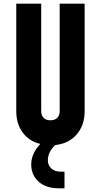

<svg xmlns="http://www.w3.org/2000/svg" viewBox="-20 -770 546 1039"><path d="M303 -750H438V-169Q438 -92 395 -42.5Q352 7 279 15Q239 53 239 97Q239 124 257.5 141.5Q276 159 309 159H329V249H299Q229 249 189 213Q149 177 149 120Q149 61 198 9Q137 -6 102.5 -53Q68 -100 68 -169V-750H203V-169Q203 -146 216 -132.5Q229 -119 253 -119Q277 -119 290 -132.5Q303 -146 303 -169Z"/></svg>

Font: Mohave Bold
Style: Regular
Weight: 700
Designer: Gumpita Rahayu
Foundry: Tokotype
Version: Version 2.002;PS 002.002;hotconv 1.0.88;makeotf.lib2.5.64775